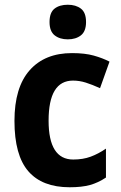

<svg xmlns="http://www.w3.org/2000/svg" viewBox="-20 -780 511 810"><path d="M274 10Q158 10 99.5 -57.5Q41 -125 41 -270Q41 -411 105 -483.5Q169 -556 284 -556Q338 -556 375.5 -545.5Q413 -535 442 -520L402 -408Q369 -423 342 -431.5Q315 -440 288 -440Q185 -440 185 -271Q185 -107 289 -107Q330 -107 362.5 -119Q395 -131 427 -153V-31Q394 -9 359.5 0.5Q325 10 274 10ZM266 -760Q300 -760 321.5 -743.5Q343 -727 343 -687Q343 -648 321.5 -631Q300 -614 266 -614Q232 -614 210.5 -631Q189 -648 189 -687Q189 -727 210 -743.5Q231 -760 266 -760Z"/></svg>

Font: Noto Sans Gurmukhi UI SemiCondensed
Style: Bold
Weight: 700
Width: 4
Designer: Jelle Bosma - Monotype Design Team
Foundry: Monotype Imaging Inc.
Version: Version 2.004; ttfautohint (v1.8.4.7-5d5b)